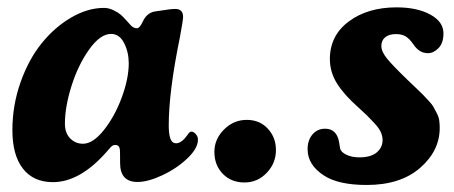

<svg xmlns="http://www.w3.org/2000/svg" viewBox="-20 -493 1254 530"><path d="M526.4 -107.4Q526.4 -83.5 497.1 -55.7Q467.8 -27.8 428.2 -9.3Q388.7 9.3 359.4 9.3Q311.5 9.3 311.5 -43Q311.5 -75.2 311 -79.6Q309.6 -92.8 298.3 -92.8Q293.5 -92.8 290 -90.6Q286.6 -88.4 281 -81.5Q275.4 -74.7 272.5 -71.8Q199.7 9.8 126 9.8Q72.3 9.8 43.2 -27.6Q14.2 -64.9 14.2 -133.8Q14.2 -202.1 36.6 -265.6Q59.1 -329.1 95 -373.5Q130.9 -418 176.5 -444.6Q222.2 -471.2 267.1 -471.2Q280.3 -471.2 293.2 -464.8Q306.2 -458.5 312.5 -453.1Q318.8 -447.8 329.6 -435.8Q340.3 -423.8 341.3 -422.9Q348.6 -415 358.4 -415Q365.7 -415 374.5 -434.1Q384.3 -455.6 404.8 -460.9Q412.6 -461.9 425 -463.9Q437.5 -465.8 446.5 -467Q455.6 -468.3 463.9 -468.3Q485.4 -468.3 485.4 -446.3Q485.4 -437.5 476.6 -390.1Q445.8 -240.2 445.8 -147Q445.8 -101.1 461.9 -98.1Q469.2 -96.2 476.8 -100.3Q484.4 -104.5 489 -109.9Q493.7 -115.2 501.5 -126Q505.9 -131.3 512.7 -128.9Q518.6 -126 522.5 -120.1Q526.4 -114.7 526.4 -107.4ZM286.6 -399.4Q256.8 -399.4 226.3 -356.7Q195.8 -314 177.5 -256.1Q159.2 -198.2 159.2 -151.4Q159.2 -126 173.6 -111.1Q188 -96.2 209 -96.2Q236.8 -96.2 266.8 -134Q296.9 -171.9 316.2 -224.1Q335.4 -276.4 335.4 -318.4Q335.4 -349.1 322.5 -374.3Q309.6 -399.4 286.6 -399.4Z M571.8 -73.7Q571.8 -108.9 598.4 -135.5Q625 -162.1 661.1 -162.1Q696.8 -162.1 719.2 -137.9Q741.7 -113.8 741.7 -78.6Q741.7 -42.5 716.3 -15.9Q690.9 10.7 654.8 10.7Q618.2 10.7 595 -13.2Q571.8 -37.1 571.8 -73.7Z M916.5 -98.1Q917 -96.7 917.5 -91.3Q918 -85.9 918.9 -83Q921.4 -72.8 936.5 -65.7Q951.7 -58.6 971.7 -58.6Q1003.9 -58.6 1020 -72.3Q1036.1 -85.9 1036.1 -106.4Q1036.1 -117.2 1031.2 -128.2Q1026.4 -139.2 1013.2 -153.3Q1000 -167.5 993.7 -173.6Q987.3 -179.7 968.3 -197.3Q929.7 -231.4 910.2 -262.7Q890.6 -293.9 890.6 -330.1Q890.6 -395 942.9 -433.8Q995.1 -472.7 1074.7 -472.7Q1131.3 -472.7 1167.7 -452.9Q1204.1 -433.1 1204.1 -400.9Q1204.1 -374 1190.4 -360.1Q1176.8 -346.2 1161.1 -346.2Q1137.2 -346.2 1121.1 -370.6Q1109.9 -386.7 1099.4 -392.8Q1088.9 -398.9 1073.2 -398.9Q1053.7 -398.9 1043.2 -390.1Q1032.7 -381.3 1032.7 -366.2Q1032.7 -350.6 1047.9 -331.8Q1063 -313 1104 -273.4Q1109.9 -267.6 1126 -252.4Q1142.1 -237.3 1146.7 -232.4Q1151.4 -227.5 1162.4 -215.8Q1173.3 -204.1 1176.5 -198Q1179.7 -191.9 1185.3 -181.4Q1190.9 -170.9 1192.4 -161.1Q1193.8 -151.4 1193.8 -139.6Q1193.8 -76.7 1139.6 -29.5Q1085.4 17.6 992.2 17.6Q914.6 17.6 874.5 -8.3Q829.1 -37.6 829.1 -81.1Q829.1 -106 842.5 -121.8Q856 -137.7 877.4 -137.7Q910.6 -137.7 916.5 -98.1Z"/></svg>

Font: Cooper*
Style: Bold Italic
Weight: 700
Italic angle: -7°
Designer: Owen Earl
Foundry: indestructible type*
Version: Version 0.001